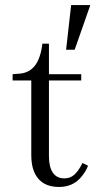

<svg xmlns="http://www.w3.org/2000/svg" viewBox="-20 -730 379 761"><path d="M214 11Q160 11 132 -21.5Q104 -54 104 -115V-411H30V-436L57 -438Q96 -441 118.5 -470Q141 -499 148 -557H174V-111Q174 -68 189.5 -45.5Q205 -23 235 -23Q258 -23 274.5 -37.5Q291 -52 307 -84L329 -73Q324 -60 316 -47.5Q308 -35 298 -24Q266 11 214 11ZM168 -411V-436H302V-411ZM242 -533 262 -710H338L276 -533Z"/></svg>

Font: Baskervville SC
Style: Regular
Weight: 400
Designer: Alexis Faudot, Rémi Forte, Morgane Pierson, Rafael Ribas, Tanguy Vanlaeys, Rosalie Wagner, Thomas Huot-Marchand
Foundry: ANRT
Version: Version 1.100